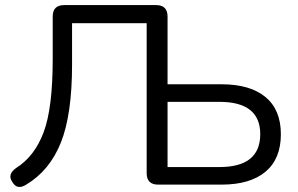

<svg xmlns="http://www.w3.org/2000/svg" viewBox="-20 -725 1169 754"><path d="M850 0H601Q556 0 556 -45V-634H263V-472Q263 -275 219 -165Q175 -55 83 0Q47 23 28 -11Q8 -40 43 -65Q116 -111 151.5 -206Q187 -301 187 -493V-660Q187 -705 232 -705H593Q638 -705 638 -660V-394H850Q962 -394 1022.5 -344Q1083 -294 1083 -198Q1083 -101 1022.5 -50.5Q962 0 850 0ZM638 -325V-69H842Q1002 -69 1002 -198Q1002 -325 842 -325Z"/></svg>

Font: Nunito
Style: Regular
Weight: 400
Designer: Vernon Adams
Foundry: Vernon Adams
Version: Version 3.602